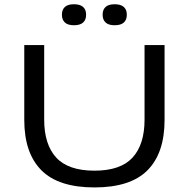

<svg xmlns="http://www.w3.org/2000/svg" viewBox="-20 -846 867 882"><path d="M414 15Q248.5 15 170 -64Q91.5 -143 91.5 -295V-639H183V-296Q183 -182.5 238.2 -122.2Q293.5 -62 414 -62Q534 -62 589 -122.2Q644 -182.5 644 -296V-639H736V-295Q736 -143 657.8 -64Q579.5 15 414 15ZM319.5 -730Q291.5 -730 278 -742.8Q264.5 -755.5 264.5 -777.5V-779.5Q264.5 -801.5 278 -814Q291.5 -826.5 319.5 -826.5Q348 -826.5 361.8 -814Q375.5 -801.5 375.5 -779.5V-777.5Q375.5 -755 361.8 -742.5Q348 -730 319.5 -730ZM506.5 -730Q478.5 -730 465 -742.8Q451.5 -755.5 451.5 -777.5V-779.5Q451.5 -801.5 465 -814Q478.5 -826.5 506.5 -826.5Q535 -826.5 548.8 -814Q562.5 -801.5 562.5 -779.5V-777.5Q562.5 -755 548.8 -742.5Q535 -730 506.5 -730Z"/></svg>

Font: Anek Gujarati Expanded
Style: Regular
Weight: 400
Width: 7
Designer: Mrunmayee Ghaisas (Gujarati), Yesha Goshar (Latin)
Foundry: Ek Type
Version: Version 1.003